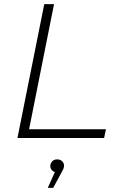

<svg xmlns="http://www.w3.org/2000/svg" viewBox="-20 -664 578 924"><path d="M193 -644H240L120 -42H490L481 0H64ZM288 132Q288 142 285 149Q282 156 275 168L236 240H210L244 164Q234 161 228 153Q222 145 222 136Q222 122 231 112.5Q240 103 255 103Q270 103 279 112Q288 121 288 132Z"/></svg>

Font: Montserrat Ace
Style: Light Italic
Weight: 300
Italic angle: -11.3°
Designer: Julieta Ulanovsky
Foundry: Julieta Ulanovsky
Version: Version 1